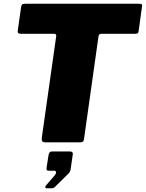

<svg xmlns="http://www.w3.org/2000/svg" viewBox="-20 -762 781 1028"><path d="M93 -725Q95 -735 99 -738.5Q103 -742 116 -742H724Q737 -742 739.5 -738Q742 -734 740 -725L722 -594Q721 -586 716.5 -583.5Q712 -581 702 -581H525Q515 -581 512 -577.5Q509 -574 507 -565L430 -19Q429 -8 424 -4Q419 0 411 0H223Q210 0 206 -6Q202 -12 204 -26L281 -569Q282 -581 271 -581H92Q72 -581 75 -597ZM228 246Q223 246 222.5 241Q222 236 227 230L272 178Q281 167 280 159.5Q279 152 271 152H241Q233 152 230.5 148Q228 144 230 132L240 68Q243 49 258 49H354Q371 49 370 63L358 145Q356 158 346 168L286 227Q279 234 273 240Q267 246 256 246H228Z"/></svg>

Font: Libre Franklin Thin Black
Style: Italic
Weight: 900
Italic angle: -8°
Version: Version 2.000